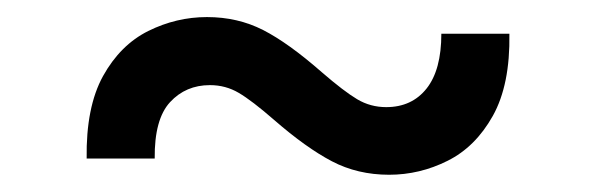

<svg xmlns="http://www.w3.org/2000/svg" viewBox="-20 -401 702 226"><path d="M82 -214.4Q81.1 -274.9 101.3 -311.5Q121.6 -348.1 154.5 -364.5Q187.5 -380.9 223.6 -380.9Q259.8 -380.9 289.6 -365.7Q319.3 -350.6 358.9 -315.9Q384.8 -293.5 400.4 -284.2Q416 -274.9 434.6 -274.9Q464.8 -274.9 482.2 -296.9Q499.5 -318.8 499.5 -361.3H579.6Q580.6 -301.3 560.1 -264.6Q539.6 -228 506.8 -211.7Q474.1 -195.3 438 -195.3Q400.9 -195.3 370.6 -211.2Q340.3 -227.1 302.7 -259.8Q276.4 -282.7 261 -291.7Q245.6 -300.8 227.1 -300.8Q198.7 -300.8 180.2 -280.8Q161.6 -260.7 162.1 -214.4Z"/></svg>

Font: Inter-Regular
Style: Regular
Weight: 400
Designer: Rasmus Andersson
Foundry: rsms
Version: Version 4.000;git-a52131595